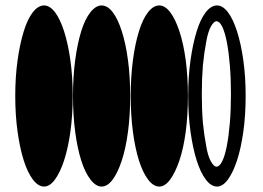

<svg xmlns="http://www.w3.org/2000/svg" viewBox="-20 -675 966 705"><path d="M777 -655Q755 -655 735.5 -630Q716 -605 702 -559.5Q688 -514 679.5 -453.5Q671 -393 671 -323Q671 -252 679.5 -191.5Q688 -131 702 -86.5Q716 -42 735.5 -16Q755 10 777 10Q798 10 817 -16Q836 -42 850.5 -86.5Q865 -131 873.5 -191.5Q882 -252 882 -323Q882 -393 873.5 -453.5Q865 -514 850.5 -559.5Q836 -605 817 -630Q798 -655 777 -655ZM775 -597Q786 -597 796 -577Q806 -556 813 -520Q820 -484 824 -435Q828 -386 828 -330Q828 -272 824 -224Q820 -176 813 -140Q806 -103 796 -83Q786 -63 775 -63Q765 -63 754 -83Q743 -103 737 -140Q730 -176 725 -224Q721 -272 721 -330Q721 -386 725 -435Q730 -484 737 -520Q743 -556 754 -577Q765 -597 775 -597ZM565 -655Q543 -655 523.5 -630Q504 -605 490 -559.5Q476 -514 468 -453.5Q460 -393 460 -323Q460 -252 468 -191.5Q476 -131 490 -86.5Q504 -42 523.5 -16Q543 10 565 10Q586 10 605 -16Q624 -42 639 -86.5Q654 -131 662 -191.5Q670 -252 670 -323Q670 -393 662 -453.5Q654 -514 639 -559.5Q624 -605 605 -630Q586 -655 565 -655ZM353 -655Q332 -655 312 -630Q292 -605 278 -559.5Q264 -514 256 -453.5Q248 -393 248 -323Q248 -252 256 -191.5Q264 -131 278 -86.5Q292 -42 312 -16Q332 10 353 10Q375 10 394 -16Q413 -42 427.5 -86.5Q442 -131 450 -191.5Q458 -252 458 -323Q458 -393 450 -453.5Q442 -514 427.5 -559.5Q413 -605 394 -630Q375 -655 353 -655ZM142 -655Q120 -655 100.5 -630Q81 -605 67 -559.5Q53 -514 44.5 -453.5Q36 -393 36 -323Q36 -252 44.5 -191.5Q53 -131 67 -86.5Q81 -42 100.5 -16Q120 10 142 10Q163 10 182 -16Q201 -42 215.5 -86.5Q230 -131 238.5 -191.5Q247 -252 247 -323Q247 -393 238.5 -453.5Q230 -514 215.5 -559.5Q201 -605 182 -630Q163 -655 142 -655Z"/></svg>

Font: binaryh115
Style: Book
Weight: 400
Designer: Jelle Bosma - Monotype Design Team
Foundry: Monotype Imaging Inc.
Version: Version 2.003